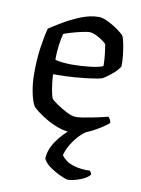

<svg xmlns="http://www.w3.org/2000/svg" viewBox="-81 -556 597 811"><g transform="rotate(10 218.0 -150.0)"><path d="M243 0Q217 0 189.5 -10Q162 -20 138 -34Q114 -48 97.5 -61Q81 -74 76 -80Q65 -97 57 -135.5Q49 -174 49 -219Q49 -279 56.5 -330.5Q64 -382 73 -414Q91 -426 125 -446.5Q159 -467 199.5 -483.5Q240 -500 278 -500Q293 -500 316 -489Q339 -478 359.5 -463.5Q380 -449 388 -439Q393 -430 397.5 -407.5Q402 -385 405 -358.5Q408 -332 407 -310Q394 -290 371.5 -272Q349 -254 335 -247Q326 -244 296.5 -239.5Q267 -235 223.5 -231.5Q180 -228 128 -228Q130 -193 135 -164Q140 -135 145 -126Q150 -119 170.5 -105Q191 -91 214.5 -79Q238 -67 254 -67Q265 -67 284.5 -70Q304 -73 326 -77.5Q348 -82 365.5 -86Q383 -90 390 -92Q393 -89 397 -82.5Q401 -76 402 -67Q373 -43 331 -21.5Q289 0 243 0ZM200 -282Q237 -282 276.5 -286.5Q316 -291 332 -299Q332 -314 330.5 -333Q329 -352 326.5 -368.5Q324 -385 323 -391Q321 -395 308 -404.5Q295 -414 278.5 -422Q262 -430 250 -430Q239 -430 216.5 -425Q194 -420 172 -413.5Q150 -407 141 -403Q135 -384 131 -352.5Q127 -321 127 -291Q137 -286 159 -284Q181 -282 200 -282ZM266 200Q260 200 237 190Q214 180 190.5 164Q167 148 158 129Q158 92 185 52.5Q212 13 249 -14H312Q286 3 267 27.5Q248 52 238.5 73Q229 94 229 102Q248 128 281.5 138Q315 148 352 146Q354 148 357 152.5Q360 157 360 162Q347 178 317 189Q287 200 266 200Z"/></g></svg>

Font: Texturina 72pt
Style: Regular
Weight: 400
Designer: Guillermo Torres Carreño
Foundry: Omnibus-Type
Version: Version 1.002; ttfautohint (v1.8.3)